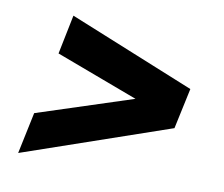

<svg xmlns="http://www.w3.org/2000/svg" viewBox="-53 -514 609 521"><g transform="rotate(10 251.0 -253.5)"><path d="M27 -57 51 -171 315 -257 88 -342 110 -450 457 -309 433 -197Z"/></g></svg>

Font: Saira SemiCondensed
Style: Bold Italic
Weight: 700
Width: 4
Italic angle: -12°
Designer: Hector Gatti with collaboration of the Omnibus-Type team
Foundry: Omnibus-Type
Version: Version 1.101